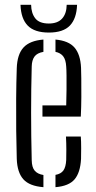

<svg xmlns="http://www.w3.org/2000/svg" viewBox="-20 -770 399 796"><path d="M49.5 -111.5Q48 -163.5 47.2 -228.5Q46.5 -293.5 47 -361Q47.5 -428.5 49.5 -487.5Q51.5 -545 77.5 -573.2Q103.5 -601.5 160 -606V-555Q134 -550.5 123 -535.5Q112 -520.5 111.5 -494Q106.5 -308.5 111.5 -106Q112 -76.5 123.8 -62.5Q135.5 -48.5 160 -44.5V6Q102 1.5 76.8 -26.8Q51.5 -55 49.5 -111.5ZM156 -286.5V-333H254.5Q255.5 -365 255.8 -398Q256 -431 255.8 -457.2Q255.5 -483.5 254.5 -494Q253 -522.5 241.8 -536.8Q230.5 -551 210 -555V-606Q265 -601 289.2 -572.5Q313.5 -544 316 -489Q316.5 -478 317 -444.5Q317.5 -411 317.2 -368.2Q317 -325.5 315 -286.5ZM210 6V-45Q232.5 -49 242.8 -63.2Q253 -77.5 254.5 -106.5Q255 -121.5 255 -148.8Q255 -176 253.5 -204H315Q316.5 -184.5 316.5 -156.2Q316.5 -128 316 -111.5Q313 -54.5 289.2 -26.5Q265.5 1.5 210 6ZM182.5 -635Q123 -635 95 -663.8Q67 -692.5 65 -750H109Q109.5 -715.5 126.2 -694Q143 -672.5 182.5 -672.5Q219 -672.5 237.5 -693Q256 -713.5 256.5 -750H299.5Q297.5 -693 269.8 -664Q242 -635 182.5 -635Z"/></svg>

Font: Big Shoulders Stencil Text Light
Style: Regular
Weight: 300
Designer: Patric King
Foundry: XO Type Co
Version: Version 1.000